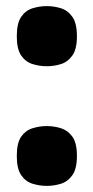

<svg xmlns="http://www.w3.org/2000/svg" viewBox="-20 -607 306 629"><path d="M133 -390Q110 -390 87 -397Q64 -404 49.5 -425Q35 -446 35 -488Q35 -531 49.5 -552Q64 -573 87 -580Q110 -587 133 -587Q157 -587 179.5 -580Q202 -573 217 -552Q232 -531 232 -488Q232 -446 217 -425Q202 -404 179.5 -397Q157 -390 133 -390ZM133 2Q110 2 87 -5Q64 -12 49.5 -33Q35 -54 35 -96Q35 -139 49.5 -159.5Q64 -180 87 -187Q110 -194 133 -194Q157 -194 179.5 -187Q202 -180 217 -159.5Q232 -139 232 -96Q232 -54 217 -33Q202 -12 179.5 -5Q157 2 133 2Z"/></svg>

Font: Matangi Black
Style: Regular
Weight: 900
Designer: Prashant Pant
Foundry: The Graphic Ant
Version: Version 3.002